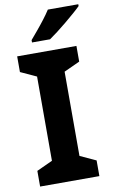

<svg xmlns="http://www.w3.org/2000/svg" viewBox="-101 -985 608 1037"><g transform="rotate(-10 203.0 -467.0)"><path d="M357 0H32V-86L119 -126V-588L32 -628V-714H357V-628L270 -588V-126L357 -86ZM406 -924Q392 -910 369 -890Q346 -870 319.5 -848Q293 -826 267.5 -806.5Q242 -787 223 -774H124V-787Q140 -806 161.5 -831.5Q183 -857 204 -884.5Q225 -912 239 -934H406Z"/></g></svg>

Font: Noto Sans Armenian
Style: Regular
Weight: 400
Designer: Monotype Design Team
Foundry: Monotype Imaging Inc.
Version: Version 2.007